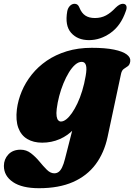

<svg xmlns="http://www.w3.org/2000/svg" viewBox="-72 -737 706 1012"><path d="M495 -15Q477 69 431.8 129.5Q386.5 190 312.5 222.5Q238.5 255 133.5 255Q44 255 -3.8 222.5Q-51.5 190 -51.5 137.5Q-51.5 102.5 -28 77.2Q-4.5 52 36.5 52Q67 52 91.2 70.8Q115.5 89.5 135.8 114.2Q156 139 175 157.8Q194 176.5 214 176.5Q227 176.5 237 169.2Q247 162 255.2 145.2Q263.5 128.5 270.5 100.5L335 -152L361.5 -136.5Q349 -91 317.5 -56.8Q286 -22.5 242.8 -3.8Q199.5 15 150.5 15Q104 15 71.5 -4.5Q39 -24 24.5 -63.2Q10 -102.5 17 -161Q23 -208.5 42.5 -255.2Q62 -302 95 -343.5Q128 -385 174.2 -416.8Q220.5 -448.5 280 -466.8Q339.5 -485 411.5 -485Q483 -485 529 -475.5Q575 -466 596.2 -449.8Q617.5 -433.5 614.5 -413.5Q612 -395.5 601.8 -388.2Q591.5 -381 580.8 -373.8Q570 -366.5 566 -348ZM227 -163.5Q224 -138.5 226.5 -123.8Q229 -109 235 -102.8Q241 -96.5 249 -96.5Q262.5 -96.5 277.2 -108Q292 -119.5 307 -141Q322 -162.5 336 -192Q350 -221.5 361.2 -258.2Q372.5 -295 379.5 -336.5Q386.5 -375.5 381 -393.2Q375.5 -411 359 -411Q341.5 -411 324.2 -396Q307 -381 291.2 -355.2Q275.5 -329.5 262.2 -297.2Q249 -265 240 -230.5Q231 -196 227 -163.5ZM428 -642Q461 -642 486.8 -655.8Q512.5 -669.5 538 -697Q559 -717 575 -717Q589.5 -717 593.8 -706.2Q598 -695.5 591 -678Q565 -602 511.2 -563.8Q457.5 -525.5 397 -525.5Q337 -525.5 303 -563.8Q269 -602 282.5 -678Q286 -695.5 296.8 -706.2Q307.5 -717 321.5 -717Q339 -717 346.5 -697Q358 -668 377.8 -655Q397.5 -642 428 -642Z"/></svg>

Font: Fraunces
Style: Italic
Weight: 900
Italic angle: -16°
Version: Version 1.000;[0bf87f6ff]